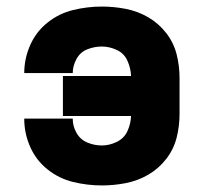

<svg xmlns="http://www.w3.org/2000/svg" viewBox="-20 -558 616 586"><path d="M291 8Q327 8 363.5 1Q400 -6 432 -24.5Q464 -43 487 -72.5Q510 -102 519 -137.5Q528 -173 528 -210V-320Q528 -357 519 -392.5Q510 -428 487 -457.5Q464 -487 432 -505.5Q400 -524 363.5 -531Q327 -538 291 -538Q247 -538 203.5 -527.5Q160 -517 125 -489Q90 -461 72 -420Q54 -379 54 -335H202Q202 -357 213.5 -378Q225 -399 246.5 -407.5Q268 -416 291 -416Q314 -416 336.5 -405.5Q359 -395 369 -372.5Q379 -350 380 -326H172V-204H380Q379 -180 369 -158Q359 -136 336.5 -125Q314 -114 291 -114Q268 -114 246.5 -123Q225 -132 213.5 -152.5Q202 -173 202 -195V-196H54V-195Q54 -151 72 -110Q90 -69 125 -41Q160 -13 203.5 -2.5Q247 8 291 8Z"/></svg>

Font: Iosevka Sparkle Heavy
Style: Regular
Weight: 900
Designer: Belleve Invis
Foundry: Belleve Invis
Version: Version 4.5.0; ttfautohint (v1.8.3)